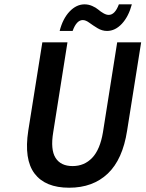

<svg xmlns="http://www.w3.org/2000/svg" viewBox="-20 -856 673 888"><path d="M255.9 -712.9Q270.5 -770 302 -803Q333.5 -835.9 371.1 -835.9Q389.2 -835.9 406.5 -828.4Q423.8 -820.8 434.6 -811.5Q445.3 -802.2 458.5 -794.7Q471.7 -787.1 482.9 -787.1Q511.7 -787.1 529.8 -835.9H589.8Q574.7 -779.3 543.7 -746.1Q512.7 -712.9 475.1 -712.9Q452.1 -712.9 431.2 -725.6Q410.2 -738.3 393.3 -750.7Q376.5 -763.2 362.8 -763.2Q334 -763.2 315.9 -712.9ZM299.8 12.2Q189.5 12.2 139.9 -53.2Q90.3 -118.7 110.8 -252L175.8 -660.2H292L226.1 -244.1Q212.9 -164.1 236.8 -126Q260.7 -87.9 315.9 -87.9Q370.1 -87.9 406.5 -126.2Q442.9 -164.6 456.1 -244.1L522 -660.2H632.8L567.9 -252Q547.4 -118.7 478.5 -53.2Q409.7 12.2 299.8 12.2Z"/></svg>

Font: Office Code Pro Medium Italic
Style: Regular
Weight: 500
Italic angle: -9°
Designer: Nathan Rutzky & Paul D. Hunt
Foundry: Adobe Systems Incorporated
Version: Version 1.004;PS 001.004;hotconv 1.0.70;makeotf.lib2.5.58329